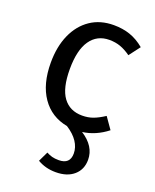

<svg xmlns="http://www.w3.org/2000/svg" viewBox="-145 -623 766 947"><g transform="rotate(20 238.5 -149.0)"><path d="M448 -46Q388 1 319 10Q394 58 394 129Q394 180 359 210.5Q324 241 264 241Q210 241 168 216L193 164Q208 172 222.5 176Q237 180 258 180Q317 180 317 124Q317 92 297.5 62.5Q278 33 239 8Q153 -8 105 -77.5Q57 -147 57 -259Q57 -343 85 -406Q113 -469 164.5 -504Q216 -539 287 -539Q334 -539 373 -525.5Q412 -512 448 -482L404 -424Q376 -444 349.5 -453.5Q323 -463 291 -463Q227 -463 191.5 -412Q156 -361 156 -261Q156 -161 191 -113.5Q226 -66 291 -66Q322 -66 348 -75.5Q374 -85 406 -106Z"/></g></svg>

Font: FiraGOUPP
Style: Medium
Weight: 400
Designer: bBox Type
Foundry: bBox Type GmbH
Version: Version 1.001